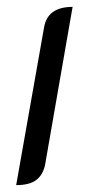

<svg xmlns="http://www.w3.org/2000/svg" viewBox="-20 -529 260 558"><path d="M108 -449Q118 -509 191 -509L111 -50Q105 -21 85.5 -6Q66 9 27 9Z"/></svg>

Font: K2D Light
Style: Italic
Weight: 300
Italic angle: -10°
Designer: Katatrad Aksorn Co.,Ltd.
Foundry: Cadson Demak Co.,Ltd.
Version: Version 1.000; ttfautohint (v1.6)